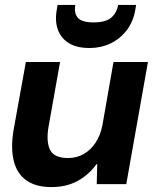

<svg xmlns="http://www.w3.org/2000/svg" viewBox="-20 -748 623 780"><path d="M189 12Q126 12 87.5 -15Q49 -42 36 -94Q23 -146 35 -219L85 -496H224L177 -232Q167 -172 183.5 -139Q200 -106 257 -106Q291 -106 319.5 -122Q348 -138 368 -168Q388 -198 396 -239L441 -496H581L493 0H373L375 -81H372Q341 -38 295.5 -13Q250 12 189 12ZM342 -553Q293 -553 261 -572Q229 -591 215.5 -626.5Q202 -662 211 -711L214 -728H286Q280 -695 296 -676Q312 -657 360 -657Q409 -657 431.5 -676Q454 -695 460 -728H533L530 -710Q522 -661 495.5 -626Q469 -591 430 -572Q391 -553 342 -553Z"/></svg>

Font: DM Sans 36pt ExtraBold
Style: Italic
Weight: 800
Italic angle: -10°
Designer: Colophon Foundry, Jonny Pinhorn
Foundry: Colophon Foundry
Version: Version 4.004;gftools[0.9.30]